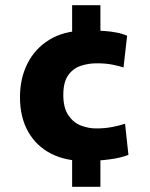

<svg xmlns="http://www.w3.org/2000/svg" viewBox="-20 -708 577 740"><path d="M258 -168 308 -88Q233 -87 176.5 -116Q120 -145 88.5 -200.5Q57 -256 57 -334Q57 -406 86 -463.5Q115 -521 170.5 -555Q226 -589 306 -590L258 -509V-688H367V-513L345 -590Q361 -590 383.5 -588.5Q406 -587 429.5 -582.5Q453 -578 470 -570L456 -448Q438 -454 412.5 -459Q387 -464 353 -464Q320 -464 290.5 -454Q261 -444 242.5 -417.5Q224 -391 224 -342Q224 -293 243 -264.5Q262 -236 291 -224.5Q320 -213 351 -213Q384 -213 412.5 -218.5Q441 -224 462 -231L475 -111Q444 -99 400.5 -93.5Q357 -88 313 -88L367 -165V12H258Z"/></svg>

Font: Murecho Thin
Style: Bold
Weight: 700
Version: Version 1.010